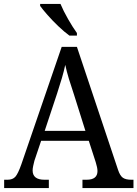

<svg xmlns="http://www.w3.org/2000/svg" viewBox="-20 -951 695 971"><path d="M1 0V-42H18Q44 -42 57.5 -57Q71 -72 88 -120L292 -714H369L577 -92Q587 -62 601.5 -52Q616 -42 644 -42H655V0H397V-42H418Q473 -42 473 -86Q473 -95 470.5 -106.5Q468 -118 464 -131L429 -239H188L154 -138Q151 -126 148 -112.5Q145 -99 145 -89Q145 -42 205 -42H227V0ZM206 -289H412L355 -470Q340 -514 328.5 -552Q317 -590 310 -623Q303 -590 293 -556Q283 -522 269 -479ZM331 -771Q306 -789 276 -817.5Q246 -846 220.5 -875Q195 -904 183 -921V-931H286Q300 -897 324 -855Q348 -813 369 -784V-771Z"/></svg>

Font: Noto Serif Tamil SemiCondensed
Style: Italic
Weight: 400
Width: 4
Italic angle: -12°
Designer: Indian Type Foundry, Tom Grace, and the Monotype Design Team
Foundry: Monotype Imaging Inc.
Version: Version 2.003; ttfautohint (v1.8.4.7-5d5b)